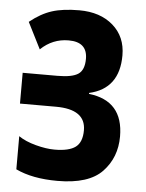

<svg xmlns="http://www.w3.org/2000/svg" viewBox="-53 -767 623 820"><g transform="rotate(5 259.0 -357.0)"><path d="M454 -548Q454 -628 399 -676Q344 -724 254 -724Q184 -724 137 -709Q90 -694 43 -656L100 -543Q151 -592 220 -592Q300 -592 300 -520Q300 -472 274 -454.5Q248 -437 185 -437H36V-305H190Q318 -305 318 -215Q318 -164 290 -143Q262 -122 200 -122Q164 -122 119 -134Q74 -146 45 -166V-24Q116 10 224 10Q358 10 416 -51Q474 -112 474 -202Q474 -355 326 -372V-376Q454 -405 454 -548Z"/></g></svg>

Font: Noto Sans Armenian ExtraCondensed Extra
Style: Regular
Weight: 800
Width: 3
Designer: Monotype Design Team
Foundry: Monotype Imaging Inc.
Version: Version 1.901